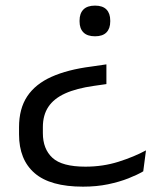

<svg xmlns="http://www.w3.org/2000/svg" viewBox="-20 -514 584 701"><path d="M368.5 -279V-207L323 -200.5Q259 -191.5 217.8 -172.8Q176.5 -154 156.5 -123.8Q136.5 -93.5 136.5 -50V-28Q136.5 30 171.5 62.2Q206.5 94.5 292 94.5Q356 94.5 412.8 76.5Q469.5 58.5 513 35L503 111.5Q482 124 449.2 137Q416.5 150 374.5 158.8Q332.5 167.5 283 167.5Q163.5 167.5 106.5 118.2Q49.5 69 49.5 -23.5V-49.5Q49.5 -117 79.2 -162Q109 -207 168 -233.5Q227 -260 313.5 -271ZM327 -493.5Q355 -493.5 368.8 -479.2Q382.5 -465 382.5 -439V-435.5Q382.5 -410 368.8 -395.8Q355 -381.5 327 -381.5Q298.5 -381.5 284.5 -395.8Q270.5 -410 270.5 -435.5V-439Q270.5 -465 284.5 -479.2Q298.5 -493.5 327 -493.5Z"/></svg>

Font: Anek Gujarati SemiExpanded
Style: Regular
Weight: 400
Width: 6
Designer: Mrunmayee Ghaisas (Gujarati), Yesha Goshar (Latin)
Foundry: Ek Type
Version: Version 1.003